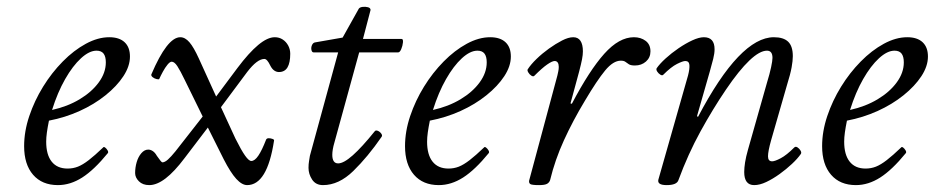

<svg xmlns="http://www.w3.org/2000/svg" viewBox="-20 -524 2712 557"><path d="M148 13Q102 13 76 -17Q50 -47 50 -100Q50 -143 65 -187.5Q80 -232 105 -272.5Q130 -313 162 -345.5Q194 -378 229 -397Q264 -416 297 -416Q326 -416 341.5 -401.5Q357 -387 357 -360Q357 -332 338 -303Q319 -274 286 -247.5Q253 -221 211 -202Q169 -183 122 -174Q118 -154 116 -139.5Q114 -125 114 -113Q114 -75 130 -55Q146 -35 176 -35Q192 -35 206 -40.5Q220 -46 237.5 -59.5Q255 -73 279 -96Q281 -99 285 -96Q289 -93 292 -88Q295 -83 293 -80Q253 -31 218.5 -9Q184 13 148 13ZM131 -205Q176 -215 211 -236Q246 -257 266.5 -285Q287 -313 287 -343Q287 -360 280.5 -368.5Q274 -377 260 -377Q239 -377 215 -355Q191 -333 169 -294.5Q147 -256 131 -205Z M413 13Q394 13 383 2Q372 -9 372 -22Q372 -38 376.5 -53.5Q381 -69 390 -79.5Q399 -90 410 -90Q417 -90 423.5 -85.5Q430 -81 435 -72Q448 -53 451 -53Q458 -53 467 -61Q476 -69 489 -85L568 -186L516 -292Q503 -319 494.5 -332Q486 -345 478 -345Q473 -345 466 -336.5Q459 -328 452.5 -316Q446 -304 442 -295Q441 -293 434.5 -294.5Q428 -296 423 -300Q418 -304 419 -308Q442 -362 463 -389Q484 -416 503 -416Q517 -416 529.5 -401.5Q542 -387 557 -354L607 -244L669 -327Q702 -371 729 -393.5Q756 -416 777 -416Q790 -416 800 -409.5Q810 -403 816 -392Q822 -381 822 -368Q822 -342 814 -328.5Q806 -315 789 -315Q782 -315 775.5 -319.5Q769 -324 764 -334Q755 -353 747 -353Q726 -353 697 -315L621 -213L663 -122Q680 -88 691 -72.5Q702 -57 709 -57Q719 -57 729.5 -72.5Q740 -88 752 -119Q754 -123 759.5 -123Q765 -123 770.5 -121Q776 -119 775 -116Q765 -51 745.5 -19Q726 13 697 13Q682 13 665.5 -5Q649 -23 629 -62L583 -154L516 -66Q486 -26 460.5 -6.5Q435 13 413 13Z M917 13Q896 13 885.5 -3Q875 -19 875 -37Q875 -48 876.5 -56.5Q878 -65 879 -72L961 -372H890Q885 -372 883.5 -379Q882 -386 885 -393Q888 -400 894 -401L974 -415L1021 -499Q1024 -503 1032 -504Q1040 -505 1047.5 -503Q1055 -501 1055 -495L1033 -411H1145Q1150 -411 1149 -401Q1148 -391 1144 -381.5Q1140 -372 1135 -372H1022L950 -110Q947 -100 945.5 -91Q944 -82 944 -75Q944 -50 961 -50Q977 -50 1003.5 -73.5Q1030 -97 1067 -143Q1070 -147 1076 -144.5Q1082 -142 1086 -136.5Q1090 -131 1087 -127Q1047 -69 1005 -28Q963 13 917 13Z M1253 13Q1207 13 1181 -17Q1155 -47 1155 -100Q1155 -143 1170 -187.5Q1185 -232 1210 -272.5Q1235 -313 1267 -345.5Q1299 -378 1334 -397Q1369 -416 1402 -416Q1431 -416 1446.5 -401.5Q1462 -387 1462 -360Q1462 -332 1443 -303Q1424 -274 1391 -247.5Q1358 -221 1316 -202Q1274 -183 1227 -174Q1223 -154 1221 -139.5Q1219 -125 1219 -113Q1219 -75 1235 -55Q1251 -35 1281 -35Q1297 -35 1311 -40.5Q1325 -46 1342.5 -59.5Q1360 -73 1384 -96Q1386 -99 1390 -96Q1394 -93 1397 -88Q1400 -83 1398 -80Q1358 -31 1323.5 -9Q1289 13 1253 13ZM1236 -205Q1281 -215 1316 -236Q1351 -257 1371.5 -285Q1392 -313 1392 -343Q1392 -360 1385.5 -368.5Q1379 -377 1365 -377Q1344 -377 1320 -355Q1296 -333 1274 -294.5Q1252 -256 1236 -205Z M1544 13Q1523 13 1518.5 10Q1514 7 1515 0L1597 -305Q1598 -310 1599.5 -316.5Q1601 -323 1601 -330Q1601 -338 1598 -342.5Q1595 -347 1589 -347Q1582 -347 1567.5 -337Q1553 -327 1530 -304Q1527 -301 1521.5 -304.5Q1516 -308 1512.5 -314Q1509 -320 1511 -323Q1520 -337 1536.5 -353Q1553 -369 1572.5 -383Q1592 -397 1610.5 -406.5Q1629 -416 1643 -416Q1657 -416 1664 -405.5Q1671 -395 1671 -375Q1671 -365 1668.5 -352Q1666 -339 1660 -316L1635 -224L1639 -223Q1690 -320 1733 -368Q1776 -416 1819 -416Q1839 -416 1853 -405.5Q1867 -395 1867 -375Q1867 -357 1854 -345.5Q1841 -334 1822 -334Q1810 -334 1804.5 -337.5Q1799 -341 1794.5 -344.5Q1790 -348 1781 -348Q1759 -348 1735.5 -319.5Q1712 -291 1677 -232Q1642 -174 1616 -117Q1590 -60 1576 -2Q1574 5 1567.5 9Q1561 13 1544 13Z M1914 13Q1886 13 1890 -3L1976 -305Q1981 -324 1980 -335.5Q1979 -347 1968 -347Q1961 -347 1944 -338.5Q1927 -330 1904 -307Q1901 -304 1895.5 -307.5Q1890 -311 1886.5 -316.5Q1883 -322 1885 -326Q1894 -339 1911 -354.5Q1928 -370 1948.5 -384Q1969 -398 1988.5 -407Q2008 -416 2022 -416Q2053 -416 2053 -381Q2053 -369 2049 -353Q2045 -337 2039 -316L2002 -187L2005 -185Q2066 -301 2121 -358.5Q2176 -416 2225 -416Q2253 -416 2266.5 -403Q2280 -390 2280 -361Q2280 -348 2276.5 -328.5Q2273 -309 2263 -277L2217 -117Q2208 -85 2208 -70.5Q2208 -56 2220 -56Q2228 -56 2245 -65Q2262 -74 2284 -96Q2288 -100 2293.5 -96.5Q2299 -93 2302.5 -87Q2306 -81 2303 -77Q2294 -64 2277.5 -48.5Q2261 -33 2241.5 -19Q2222 -5 2203 4Q2184 13 2168 13Q2139 13 2139 -25Q2139 -37 2141.5 -53Q2144 -69 2150 -90L2205 -284Q2213 -310 2217 -329Q2221 -348 2221 -356Q2221 -377 2205 -377Q2184 -377 2154 -348.5Q2124 -320 2086 -264Q2048 -208 2012 -142.5Q1976 -77 1948 -1Q1943 13 1914 13Z M2463 13Q2417 13 2391 -17Q2365 -47 2365 -100Q2365 -143 2380 -187.5Q2395 -232 2420 -272.5Q2445 -313 2477 -345.5Q2509 -378 2544 -397Q2579 -416 2612 -416Q2641 -416 2656.5 -401.5Q2672 -387 2672 -360Q2672 -332 2653 -303Q2634 -274 2601 -247.5Q2568 -221 2526 -202Q2484 -183 2437 -174Q2433 -154 2431 -139.5Q2429 -125 2429 -113Q2429 -75 2445 -55Q2461 -35 2491 -35Q2507 -35 2521 -40.5Q2535 -46 2552.5 -59.5Q2570 -73 2594 -96Q2596 -99 2600 -96Q2604 -93 2607 -88Q2610 -83 2608 -80Q2568 -31 2533.5 -9Q2499 13 2463 13ZM2446 -205Q2491 -215 2526 -236Q2561 -257 2581.5 -285Q2602 -313 2602 -343Q2602 -360 2595.5 -368.5Q2589 -377 2575 -377Q2554 -377 2530 -355Q2506 -333 2484 -294.5Q2462 -256 2446 -205Z"/></svg>

Font: Junicode VF
Style: Italic
Weight: 400
Italic angle: -11°
Designer: Peter S. Baker
Version: Version 2.209